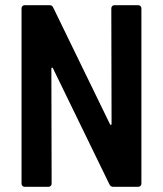

<svg xmlns="http://www.w3.org/2000/svg" viewBox="-20 -720 628 740"><path d="M421 -700H513Q518 -700 521.5 -696.5Q525 -693 525 -688V-12Q525 -7 521.5 -3.5Q518 0 513 0H416Q407 0 402 -9L184 -457Q182 -460 180 -459.5Q178 -459 178 -455L179 -12Q179 -7 175.5 -3.5Q172 0 167 0H75Q70 0 66.5 -3.5Q63 -7 63 -12V-688Q63 -693 66.5 -696.5Q70 -700 75 -700H171Q181 -700 185 -691L404 -241Q406 -238 408 -238.5Q410 -239 410 -243L409 -688Q409 -693 412.5 -696.5Q416 -700 421 -700Z"/></svg>

Font: Barlow Semi Condensed SemiBold
Style: Regular
Weight: 600
Width: 4
Designer: Jeremy Tribby
Foundry: Tribby Type
Version: Version 1.408